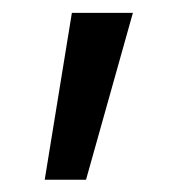

<svg xmlns="http://www.w3.org/2000/svg" viewBox="-20 -122 305 304"><path d="M50.8 162.6 93.8 -101.6H190.4L116.2 162.6Z"/></svg>

Font: Inter 20pt
Style: Regular
Weight: 400
Version: Version 4.001;git-66647c0bb